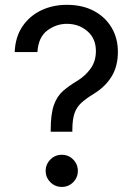

<svg xmlns="http://www.w3.org/2000/svg" viewBox="-20 -757 551 784"><path d="M187 -219.2V-224.6Q187 -291.5 200 -327.9Q212.9 -364.3 237.3 -385.5Q261.7 -406.7 295.4 -426.8Q327.6 -446.3 349.6 -476.3Q371.6 -506.3 371.6 -548.8Q371.6 -599.6 336.9 -629.6Q302.2 -659.7 252.9 -659.7Q210 -659.7 173.3 -632.6Q136.7 -605.5 132.8 -544.4H40Q42.5 -606 71.5 -648.9Q100.6 -691.9 147.9 -714.6Q195.3 -737.3 252.9 -737.3Q316.4 -737.3 363 -712.6Q409.7 -688 435.5 -644.5Q461.4 -601.1 461.4 -545.4Q461.4 -486.3 435.5 -444.3Q409.7 -402.3 362.3 -373.5Q331.1 -354.5 311.8 -336.7Q292.5 -318.8 283.9 -293.5Q275.4 -268.1 275.4 -224.6V-219.2ZM232.4 6.3Q205.1 6.3 185.8 -12.9Q166.5 -32.2 166.5 -59.1Q166.5 -86.4 185.8 -105.7Q205.1 -125 232.4 -125Q259.8 -125 278.8 -105.7Q297.9 -86.4 297.9 -59.1Q297.9 -32.2 278.8 -12.9Q259.8 6.3 232.4 6.3Z"/></svg>

Font: Inter
Style: Regular
Weight: 400
Designer: Rasmus Andersson
Foundry: rsms
Version: Version 4.001;git-9221beed3